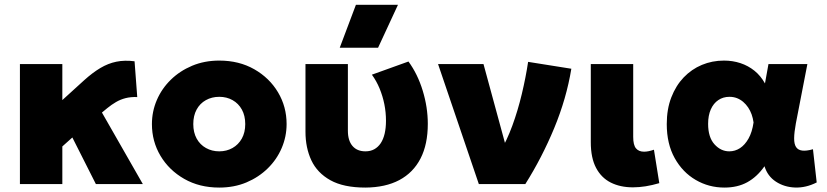

<svg xmlns="http://www.w3.org/2000/svg" viewBox="-20 -790 3551 824"><path d="M65.5 0V-515H247.5V-360.5L341 -445.5Q377 -478 410.5 -498Q444 -518 479.5 -525.2Q515 -532.5 557.5 -527L569 -373.5Q541 -374.5 518.8 -368.8Q496.5 -363 477.8 -352Q459 -341 440.5 -326L417.5 -307L593 0H391.5L290.5 -200L247.5 -161.5V0Z M921 15Q836 15 770.8 -22.2Q705.5 -59.5 668.8 -121.2Q632 -183 632 -257.5Q632 -311.5 653 -360.5Q674 -409.5 712.8 -447.5Q751.5 -485.5 804.5 -507.8Q857.5 -530 921 -530Q1006 -530 1071.2 -492.8Q1136.5 -455.5 1173.2 -393.8Q1210 -332 1210 -257.5Q1210 -204 1189 -154.8Q1168 -105.5 1129.2 -67.5Q1090.5 -29.5 1037.8 -7.2Q985 15 921 15ZM921 -140.5Q952.5 -140.5 977.8 -154.8Q1003 -169 1017.8 -195.2Q1032.5 -221.5 1032.5 -257.5Q1032.5 -293.5 1018 -319.8Q1003.5 -346 978.2 -360.2Q953 -374.5 921 -374.5Q889 -374.5 863.5 -360.2Q838 -346 823.8 -319.8Q809.5 -293.5 809.5 -257.5Q809.5 -221.5 824 -195.2Q838.5 -169 864 -154.8Q889.5 -140.5 921 -140.5Z M1548 15Q1454.5 15 1398 -16.5Q1341.5 -48 1316.2 -102Q1291 -156 1291 -224.5V-515H1473V-229Q1473 -186.5 1492.8 -163.5Q1512.5 -140.5 1548.5 -140.5Q1570 -140.5 1586.2 -149.5Q1602.5 -158.5 1613.8 -175.2Q1625 -192 1630.8 -216.5Q1636.5 -241 1636.5 -271.5Q1636.5 -308 1629.5 -342.8Q1622.5 -377.5 1609.2 -409.8Q1596 -442 1576 -469.5L1733 -526Q1772.5 -472 1794.2 -400.8Q1816 -329.5 1816 -258.5Q1816 -170.5 1784.8 -109.8Q1753.5 -49 1693.8 -17.2Q1634 14.5 1548 15ZM1438 -585 1507.5 -769.5H1688L1602.5 -585Z M2035 0 1860 -515H2055L2168 -100L2125.5 -137Q2155 -186 2178.8 -250.8Q2202.5 -315.5 2219.5 -386.8Q2236.5 -458 2246.5 -524.5L2432 -495Q2411 -367 2358.5 -240.2Q2306 -113.5 2234.5 0Z M2696.5 14Q2642 14 2601.2 -6.5Q2560.5 -27 2538 -69.8Q2515.5 -112.5 2515.5 -179.5V-515H2697.5V-202.5Q2697.5 -167.5 2709.5 -153.2Q2721.5 -139 2744 -139Q2753.5 -139 2764.2 -141.2Q2775 -143.5 2786.5 -147.5L2809.5 -4Q2779 5 2750.8 9.5Q2722.5 14 2696.5 14Z M3089 15Q3022 15 2965.8 -17.8Q2909.5 -50.5 2875.5 -111.5Q2841.5 -172.5 2841.5 -257.5Q2841.5 -321.5 2861 -372Q2880.5 -422.5 2914.2 -457.8Q2948 -493 2992.2 -511.5Q3036.5 -530 3087 -530Q3124.5 -530 3157.8 -519Q3191 -508 3217.8 -486.5Q3244.5 -465 3263 -432L3278 -515H3445L3395.5 -260Q3388.5 -222 3388.2 -196.8Q3388 -171.5 3396.5 -158.8Q3405 -146 3422.8 -143.8Q3440.5 -141.5 3469 -149.5L3485 -7Q3438.5 16.5 3392 14.8Q3345.5 13 3309.8 -10.5Q3274 -34 3261 -76.5Q3229 -31 3187.2 -8Q3145.5 15 3089 15ZM3110 -140.5Q3134.5 -140.5 3155.8 -154.2Q3177 -168 3192.5 -195.5Q3208 -223 3214 -264.5Q3211.5 -282.5 3205.8 -298.8Q3200 -315 3190.8 -328.8Q3181.5 -342.5 3169.5 -352.8Q3157.5 -363 3142.8 -368.8Q3128 -374.5 3110.5 -374.5Q3083.5 -374.5 3062.8 -360.5Q3042 -346.5 3030.5 -320.5Q3019 -294.5 3019 -258.5Q3019 -201 3046.2 -170.8Q3073.5 -140.5 3110 -140.5Z"/></svg>

Font: Geologica Roman ExtraBold
Style: Regular
Weight: 800
Designer: Sindre Bremnes, Frode Helland
Foundry: Monokrom Skriftforlag AS
Version: Version 1.010;gftools[0.9.28]